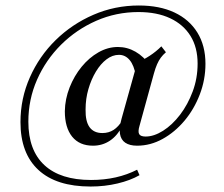

<svg xmlns="http://www.w3.org/2000/svg" viewBox="-20 -559 826 709"><path d="M314.5 129.8Q187.9 129.8 121.8 68.5Q55.6 7.3 55.6 -108.1Q55.6 -195.2 90.3 -273.4Q125 -351.6 185.5 -410.9Q246 -470.2 325 -504.4Q404 -538.7 492.7 -538.7Q569.4 -538.7 624.2 -512.9Q679 -487.1 708.9 -438.7Q738.7 -390.3 738.7 -323.4Q738.7 -264.5 717.7 -210.1Q696.8 -155.6 661.3 -113.3Q625.8 -71 580.6 -46Q535.5 -21 486.3 -21Q458.9 -21 442.7 -31.9Q426.6 -42.7 423 -64.9Q419.4 -87.1 429 -121L487.1 -329Q509.7 -337.9 533.1 -353.2Q556.5 -368.5 575.8 -387.9L592.7 -366.1Q581.5 -356.5 573.8 -346Q566.1 -335.5 560.1 -321.8Q554 -308.1 548.4 -287.9L495.2 -94.4Q488.7 -72.6 494 -63.7Q499.2 -54.8 517.7 -54.8Q548.4 -54.8 582.3 -76.2Q616.1 -97.6 644.8 -135.1Q673.4 -172.6 691.5 -221Q709.7 -269.4 709.7 -324.2Q709.7 -383.9 683.5 -426.2Q657.3 -468.5 608.5 -491.5Q559.7 -514.5 491.1 -514.5Q408.9 -514.5 335.5 -482.3Q262.1 -450 205.6 -394Q149.2 -337.9 116.9 -264.9Q84.7 -191.9 84.7 -109.7Q84.7 -4 144 50.8Q203.2 105.6 316.1 105.6Q364.5 105.6 407.3 96Q450 86.3 486.3 67.7L495.2 87.9Q461.3 107.3 414.1 118.5Q366.9 129.8 314.5 129.8ZM323.4 -21Q273.4 -21 246.4 -54.4Q219.4 -87.9 219.4 -148.4Q220.2 -193.5 237.1 -236.3Q254 -279 281.5 -312.5Q308.9 -346 343.5 -365.7Q378.2 -385.5 415.3 -385.5Q450 -385.5 480.2 -368.1Q510.5 -350.8 533.9 -317.7L481.5 -279.8Q475 -317.7 458.9 -337.1Q442.7 -356.5 419.4 -356.5Q395.2 -356.5 373.4 -339.9Q351.6 -323.4 334.3 -294.8Q316.9 -266.1 306.5 -230.2Q296 -194.4 296 -154.8Q295.2 -110.5 310.9 -89.1Q326.6 -67.7 358.1 -67.7Q381.5 -67.7 399.6 -79.4Q417.7 -91.1 432.3 -115.3L430.6 -92.7Q413.7 -58.1 385.9 -39.5Q358.1 -21 323.4 -21Z"/></svg>

Font: Playfair 5pt SemiExpanded Light
Style: Regular
Weight: 400
Version: Version 2.203